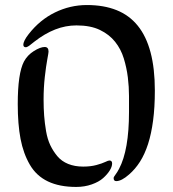

<svg xmlns="http://www.w3.org/2000/svg" viewBox="-20 -720 679 755"><path d="M588.9 -363.8Q588.9 -297.9 582 -246.1Q575.2 -194.3 562.3 -154.1Q549.3 -113.8 530.5 -84.2Q511.7 -54.7 487.3 -33.7Q458 -7.8 437 -7.8Q426.8 -7.8 426.8 -20Q426.8 -23.9 434.1 -33.4Q441.4 -43 448.2 -56.2Q487.3 -129.9 487.3 -279.8Q487.3 -306.6 487.3 -342.3Q487.3 -377.9 482.7 -415.8Q478 -453.6 466.8 -490.2Q455.6 -526.9 432.6 -555.7Q409.7 -584.5 372.8 -602.3Q335.9 -620.1 280.8 -620.1Q237.8 -620.1 196.8 -604Q155.8 -587.9 115.2 -556.2L99.6 -543.9Q95.2 -540 89.8 -537.1Q84.5 -534.2 82 -534.2Q71.8 -534.2 71.8 -543.9Q71.8 -559.1 92.8 -585.9Q136.7 -642.1 196.3 -671.1Q255.9 -700.2 321.8 -700.2Q388.2 -700.2 438.2 -680.2Q488.3 -660.2 521.7 -618.9Q555.2 -577.6 572 -514.2Q588.9 -450.7 588.9 -363.8ZM170.9 -517.1Q170.9 -512.7 166 -486.6Q161.1 -460.4 156.2 -417.5Q151.4 -374.5 151.4 -329.1Q151.4 -293.9 153.6 -265.1Q155.8 -236.3 161.1 -204.6Q166.5 -172.9 177.7 -149.2Q189 -125.5 205.6 -105.7Q222.2 -85.9 248 -75.4Q273.9 -64.9 307.1 -64.9Q336.4 -64.9 358.9 -71Q381.3 -77.1 393.6 -83Q405.8 -88.9 410.2 -88.9Q420.9 -88.9 420.9 -77.1Q420.9 -64.9 411.6 -49.8Q402.3 -34.7 385.7 -19.8Q369.1 -4.9 340.8 5.1Q312.5 15.1 279.8 15.1Q213.9 15.1 168.5 -6.6Q123 -28.3 97.4 -72.3Q71.8 -116.2 60.8 -173.8Q49.8 -231.4 49.8 -311Q49.8 -431.6 74.2 -478Q87.9 -503.4 113.3 -519.3Q138.7 -535.2 155.8 -535.2Q170.9 -535.2 170.9 -517.1Z"/></svg>

Font: SirinStencil
Style: Regular
Weight: 400
Designer: Olga Karpushina (okarpush@gmail.com)
Foundry: Cyreal (www.cyreal.org)
Version: Version 1.002